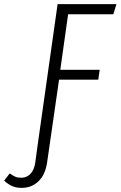

<svg xmlns="http://www.w3.org/2000/svg" viewBox="-132 -705 584 930"><path d="M198 -636 160 -367H351L344 -319H154L108 0L96 83Q87 142 54 173.5Q21 205 -27 205Q-55 205 -75 195.5Q-95 186 -112 170L-85 135Q-69 146 -58 151Q-47 156 -29 156Q-3 156 15.5 137Q34 118 39 81L50 0L147 -685H432L417 -636Z"/></svg>

Font: Fira Sans Extra Condensed Light
Style: Italic
Weight: 300
Width: 3
Italic angle: -8°
Designer: Carrois Corporate & Edenspiekermann AG
Foundry: Carrois Corporate GbR & Edenspiekermann AG
Version: Version 4.203